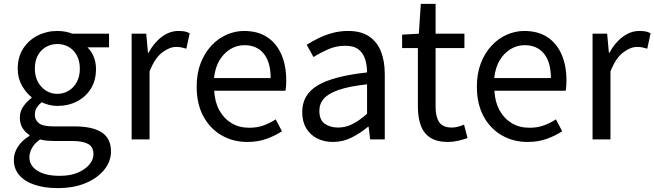

<svg xmlns="http://www.w3.org/2000/svg" viewBox="-20 -716 3361 986"><path d="M275 250Q209 250 158 233Q107 216 79 183.5Q51 151 51 105Q51 70 72 37.5Q93 5 131 -18V-23Q110 -36 96 -58Q82 -80 82 -112Q82 -146 101.5 -172Q121 -198 142 -213V-217Q115 -238 93 -276Q71 -314 71 -363Q71 -423 99 -466.5Q127 -510 173.5 -533.5Q220 -557 274 -557Q298 -557 317.5 -553Q337 -549 351 -543H540V-473H429Q449 -454 461 -425Q473 -396 473 -361Q473 -303 446.5 -260.5Q420 -218 375 -195Q330 -172 274 -172Q255 -172 233.5 -177Q212 -182 194 -191Q179 -179 169 -164Q159 -149 159 -126Q159 -101 179 -84Q199 -67 254 -67H361Q455 -67 502.5 -36Q550 -5 550 62Q550 112 516 155Q482 198 420.5 224Q359 250 275 250ZM274 -234Q306 -234 332.5 -250Q359 -266 374.5 -295Q390 -324 390 -363Q390 -403 374.5 -431.5Q359 -460 333 -475Q307 -490 274 -490Q243 -490 216.5 -475Q190 -460 174.5 -432Q159 -404 159 -363Q159 -324 175 -295Q191 -266 217 -250Q243 -234 274 -234ZM288 187Q340 187 378.5 171Q417 155 438.5 129.5Q460 104 460 77Q460 38 432 23Q404 8 350 8H256Q241 8 222.5 6.5Q204 5 186 0Q157 20 144 44.5Q131 69 131 92Q131 135 172.5 161Q214 187 288 187Z M656 0V-543H731L740 -444H742Q770 -496 810.5 -526.5Q851 -557 896 -557Q915 -557 928.5 -554.5Q942 -552 954 -545L937 -466Q923 -470 912 -472.5Q901 -475 884 -475Q851 -475 813 -446.5Q775 -418 748 -349V0Z M1250 13Q1177 13 1118 -21Q1059 -55 1024.5 -118.5Q990 -182 990 -271Q990 -338 1010 -390.5Q1030 -443 1064.5 -480.5Q1099 -518 1143 -537.5Q1187 -557 1233 -557Q1303 -557 1351 -526Q1399 -495 1424.5 -437.5Q1450 -380 1450 -302Q1450 -287 1449 -274Q1448 -261 1446 -250H1080Q1083 -192 1106.5 -149.5Q1130 -107 1169 -83.5Q1208 -60 1260 -60Q1300 -60 1332.5 -71.5Q1365 -83 1396 -103L1428 -42Q1393 -19 1349 -3Q1305 13 1250 13ZM1079 -315H1370Q1370 -397 1334.5 -440.5Q1299 -484 1235 -484Q1197 -484 1163.5 -464Q1130 -444 1107.5 -407Q1085 -370 1079 -315Z M1690 13Q1645 13 1609 -5Q1573 -23 1552.5 -57.5Q1532 -92 1532 -141Q1532 -230 1611.5 -277.5Q1691 -325 1865 -344Q1865 -379 1855.5 -410.5Q1846 -442 1822 -461.5Q1798 -481 1753 -481Q1706 -481 1664.5 -462.5Q1623 -444 1590 -423L1555 -486Q1580 -502 1613 -518.5Q1646 -535 1685 -546Q1724 -557 1768 -557Q1834 -557 1875.5 -529Q1917 -501 1936.5 -451.5Q1956 -402 1956 -334V0H1881L1873 -65H1870Q1832 -33 1786.5 -10Q1741 13 1690 13ZM1716 -61Q1755 -61 1790.5 -79Q1826 -97 1865 -132V-283Q1774 -273 1720 -254.5Q1666 -236 1643 -209.5Q1620 -183 1620 -147Q1620 -100 1648 -80.5Q1676 -61 1716 -61Z M2280 13Q2223 13 2189 -9.5Q2155 -32 2140.5 -73Q2126 -114 2126 -168V-469H2045V-538L2131 -543L2141 -696H2217V-543H2365V-469H2217V-165Q2217 -116 2235.5 -88.5Q2254 -61 2301 -61Q2316 -61 2333 -65.5Q2350 -70 2363 -76L2381 -7Q2358 1 2332 7Q2306 13 2280 13Z M2689 13Q2616 13 2557 -21Q2498 -55 2463.5 -118.5Q2429 -182 2429 -271Q2429 -338 2449 -390.5Q2469 -443 2503.5 -480.5Q2538 -518 2582 -537.5Q2626 -557 2672 -557Q2742 -557 2790 -526Q2838 -495 2863.5 -437.5Q2889 -380 2889 -302Q2889 -287 2888 -274Q2887 -261 2885 -250H2519Q2522 -192 2545.5 -149.5Q2569 -107 2608 -83.5Q2647 -60 2699 -60Q2739 -60 2771.5 -71.5Q2804 -83 2835 -103L2867 -42Q2832 -19 2788 -3Q2744 13 2689 13ZM2518 -315H2809Q2809 -397 2773.5 -440.5Q2738 -484 2674 -484Q2636 -484 2602.5 -464Q2569 -444 2546.5 -407Q2524 -370 2518 -315Z M3023 0V-543H3098L3107 -444H3109Q3137 -496 3177.5 -526.5Q3218 -557 3263 -557Q3282 -557 3295.5 -554.5Q3309 -552 3321 -545L3304 -466Q3290 -470 3279 -472.5Q3268 -475 3251 -475Q3218 -475 3180 -446.5Q3142 -418 3115 -349V0Z"/></svg>

Font: Noto Sans KR Thin
Style: Regular
Weight: 400
Version: Version 2.004-H2;hotconv 1.0.118;makeotfexe 2.5.65603